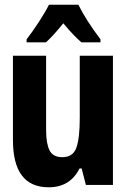

<svg xmlns="http://www.w3.org/2000/svg" viewBox="-20 -786 540 816"><path d="M175 -606Q190 -619 209 -640Q228 -661 249 -687Q294 -633 326 -606H407V-619Q347 -698 313 -766H188Q174 -737 145 -692.5Q116 -648 93 -619V-606ZM318 -70H327L345 0H460V-549H319V-285Q319 -198 304.5 -158Q290 -118 245 -118Q205 -118 190.5 -147Q176 -176 176 -233V-549H35V-191Q35 10 187 10Q278 10 318 -70Z"/></svg>

Font: Noto Sans Mono UI Condensed ExtraBold
Style: Regular
Weight: 800
Width: 3
Designer: Monotype Design team
Foundry: Monotype Imaging Inc.
Version: 1.000